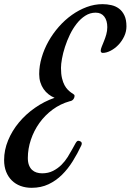

<svg xmlns="http://www.w3.org/2000/svg" viewBox="-76 -792 629 925"><path d="M76.2 112.8Q47.4 112.8 22.9 103.8Q-1.5 94.7 -19 77.4Q-36.6 60.1 -46.4 35.4Q-56.2 10.7 -56.2 -21Q-56.2 -69.3 -36.9 -116Q-17.6 -162.6 15.6 -202.4Q48.8 -242.2 93 -272.9Q137.2 -303.7 187 -320.8Q171.4 -327.1 157.7 -337.9Q144 -348.6 134 -363Q124 -377.4 118.4 -395.5Q112.8 -413.6 112.8 -435.1Q112.8 -474.6 124.8 -515.1Q136.7 -555.7 157.7 -593Q178.7 -630.4 207.5 -663.1Q236.3 -695.8 270.3 -720Q304.2 -744.1 341.8 -758.1Q379.4 -772 418 -772Q439.5 -772 460.2 -767.3Q481 -762.7 497.1 -750.7Q513.2 -738.8 523.2 -718Q533.2 -697.3 533.2 -665Q533.2 -640.1 522.5 -617.2Q511.7 -594.2 494.9 -576.4Q478 -558.6 457.5 -547.9Q437 -537.1 418 -537.1Q415 -537.1 412.1 -539.8Q409.2 -542.5 409.2 -546.9Q409.2 -555.2 414.1 -567.1Q418.9 -579.1 425 -594Q431.2 -608.9 436 -626Q440.9 -643.1 440.9 -661.1Q440.9 -692.9 426.5 -711.9Q412.1 -731 384.8 -731Q357.9 -731 335 -716.3Q312 -701.7 293.5 -678Q274.9 -654.3 260.7 -625Q246.6 -595.7 237.1 -566.2Q227.5 -536.6 222.7 -509.8Q217.8 -482.9 217.8 -464.8Q217.8 -435.5 222.7 -415.3Q227.5 -395 234.9 -381.6Q242.2 -368.2 250.5 -359.9Q258.8 -351.6 266.1 -346.4Q273.4 -341.3 278.3 -338.1Q283.2 -335 283.2 -331.1Q283.2 -321.3 277.1 -313.5Q271 -305.7 259.8 -304.2Q214.8 -291.5 177.7 -264.2Q140.6 -236.8 114 -199.7Q87.4 -162.6 72.8 -118.9Q58.1 -75.2 58.1 -30.8Q58.1 -10.3 63.7 3.9Q69.3 18.1 78.6 26.6Q87.9 35.2 100.3 39.1Q112.8 43 127 43Q156.7 43 179.7 31.2Q202.6 19.5 220 2.2Q237.3 -15.1 250 -35.4Q262.7 -55.7 272 -73Q281.2 -90.3 288.1 -102.1Q294.9 -113.8 300.8 -113.8Q305.7 -113.8 311.8 -110.6Q317.9 -107.4 317.9 -100.1Q317.9 -98.6 317.4 -96.4Q316.9 -94.2 315.9 -91.8Q297.4 -52.2 274.4 -15.4Q251.5 21.5 222.7 50Q193.8 78.6 157.7 95.7Q121.6 112.8 76.2 112.8Z"/></svg>

Font: Mervale Script
Style: Regular
Weight: 400
Designer: Astigmatic (AOETI)
Foundry: Astigmatic (AOETI)
Version: Version 1.000